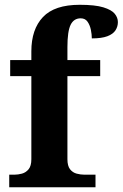

<svg xmlns="http://www.w3.org/2000/svg" viewBox="-20 -789 517 809"><path d="M18.9 0V-53H41.2Q56 -53 72.5 -57.4Q89 -61.9 100.6 -75.9Q112.1 -90 112.1 -118.1V-468.1H22.9V-536H112.1V-572.7Q112.1 -665.7 161.1 -717.3Q210 -768.8 315.8 -768.8Q380.6 -768.8 415.4 -758.1Q450.3 -747.4 463.5 -731Q476.7 -714.6 476.7 -695.9Q476.7 -676.8 466.5 -661.1Q456.3 -645.4 432.3 -636.3Q408.3 -627.2 366.9 -627.2Q366.9 -643.7 362.9 -663.4Q358.9 -683 349 -697.4Q339 -711.8 320 -711.8Q290.9 -711.8 277.5 -684.3Q264.1 -656.8 264.1 -590.9V-536H402.2V-468.1H264.1V-118.1Q264.1 -90 275.1 -75.9Q286.1 -61.9 302.8 -57.4Q319.5 -53 335.1 -53H382.4V0Z"/></svg>

Font: Noto Serif Sinhala
Style: Regular
Weight: 400
Designer: Jelle Bosma - Monotype Design Team
Foundry: Monotype Imaging Inc.
Version: Version 2.006